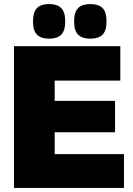

<svg xmlns="http://www.w3.org/2000/svg" viewBox="-20 -928 656 948"><path d="M49 0V-700H574V-530H250V-430H548V-275H250V-167H592V0ZM426 -737Q386 -737 366 -756.5Q346 -776 346 -822Q346 -869 366 -888.5Q386 -908 426 -908Q466 -908 486 -888.5Q506 -869 506 -822Q506 -776 486 -756.5Q466 -737 426 -737ZM222 -737Q183 -737 163 -756.5Q143 -776 143 -822Q143 -869 163 -888.5Q183 -908 222 -908Q262 -908 282 -888.5Q302 -869 302 -822Q302 -776 282 -756.5Q262 -737 222 -737Z"/></svg>

Font: Georama ExtraBold
Style: Regular
Weight: 800
Designer: Jean-Baptiste Levee
Foundry: Production Type
Version: Version 1.001